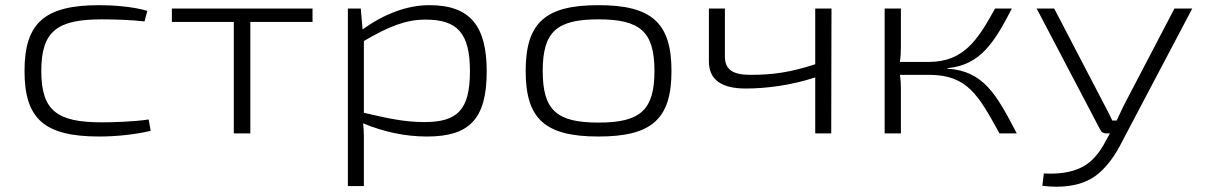

<svg xmlns="http://www.w3.org/2000/svg" viewBox="-20 -517 4669 744"><path d="M365 -497C154 -497 75 -429 75 -242C75 -55 153 12 365 12C432 12 505 4 564 -10L556 -54C497 -45 412 -43 375 -43C202 -43 140 -87 140 -242C140 -397 202 -442 375 -442C418 -442 491 -440 540 -434L551 -475C493 -492 415 -497 365 -497Z M1191 -432V-484H646V-432H886V0H950V-432Z M1644 -497C1556 -497 1467 -462 1385 -403L1378 -484H1328V204H1390V57C1390 22 1391 -5 1387 -39C1470 -5 1551 12 1635 12C1798 12 1866 -55 1866 -240C1866 -414 1804 -497 1644 -497ZM1624 -44C1548 -44 1484 -58 1390 -80V-358C1487 -415 1553 -441 1629 -441C1752 -441 1801 -389 1801 -241C1801 -89 1751 -44 1624 -44Z M2299 -497C2092 -497 2017 -428 2017 -242C2017 -56 2092 12 2299 12C2506 12 2582 -56 2582 -242C2582 -428 2506 -497 2299 -497ZM2299 -442C2460 -442 2516 -395 2516 -242C2516 -89 2460 -42 2299 -42C2138 -42 2083 -89 2083 -242C2083 -395 2138 -442 2299 -442Z M3202 -484H3139V-268C3044 -237 2976 -227 2888 -227C2820 -227 2789 -247 2789 -298V-484H2727V-279C2727 -208 2776 -174 2869 -174C2949 -174 3044 -186 3139 -217V0H3201Z M3651 -253C3779 -264 3834 -354 3901 -484H3836C3770 -365 3716 -277 3579 -277H3467C3470 -296 3471 -314 3471 -334V-484H3408V0H3471V-176C3471 -192 3470 -209 3467 -227H3583C3729 -226 3772 -147 3853 0H3920C3840 -154 3790 -242 3651 -251Z M4600 -484H4531L4334 -107C4326 -90 4316 -69 4307 -50H4290C4281 -69 4272 -88 4262 -106L4065 -484H3997L4242 -17C4247 -6 4255 0 4268 0H4281L4266 27C4244 70 4215 108 4176 129C4132 153 4076 158 4025 155L4019 203C4092 212 4160 205 4214 172C4269 137 4306 76 4327 34Z"/></svg>

Font: Exo 2 Light Expanded
Style: Regular
Weight: 300
Width: 7
Designer: Natanael Gama
Version: Version 1.001;PS 001.001;hotconv 1.0.70;makeotf.lib2.5.58329